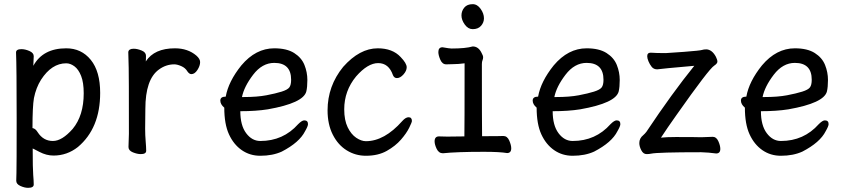

<svg xmlns="http://www.w3.org/2000/svg" viewBox="-20 -724 4040 922"><path d="M136 -109Q150 -107 161 -89Q188 -47 234 -47Q278 -47 329 -105Q382 -169 382 -276Q382 -328 369.5 -359.5Q357 -391 337.5 -405.5Q318 -420 298 -420Q228 -420 177 -341Q153 -303 143 -253Q136 -213 136 -109ZM140 -408Q186 -492 298 -492Q371 -492 416 -436.5Q461 -381 461 -278Q461 -108 354 -18Q302 23 237 23Q203 23 169.5 5.5Q136 -12 137 -11Q137 87 139.5 116Q142 145 142 162Q142 178 115 178Q98 178 78 169Q58 160 58 144Q58 132 59 106Q60 80 60 -157Q60 -403 57 -472Q57 -488 83 -488Q101 -488 121.5 -479Q142 -470 142 -454Q142 -448 141 -432Q140 -420 140 -408Z M680 -429Q721 -492 820 -492Q882 -492 923 -457Q941 -441 941 -426Q941 -408 928 -388Q915 -368 899 -368Q889 -368 880 -381Q870 -398 850.5 -406.5Q831 -415 817 -415Q777 -415 743 -390Q678 -343 678 -201Q677 -163 677 -106Q677 -75 679.5 -46Q682 -17 682 0Q682 16 656 16Q639 16 618 7.5Q597 -1 597 -18L599 -81Q599 -378 598 -398Q596 -454 596 -474Q598 -490 622 -490Q639 -490 660 -481.5Q681 -473 681 -456Q681 -436 680 -429Z M1150 -258Q1215 -258 1259.5 -266.5Q1304 -275 1332.5 -284Q1361 -293 1369.5 -304.5Q1378 -316 1378 -341Q1378 -422 1297 -422Q1239 -422 1195.5 -365Q1152 -308 1142 -258ZM1230 24Q1180 24 1141 -3Q1102 -30 1079.5 -79Q1057 -128 1057 -207Q1038 -223 1038 -241Q1038 -260 1064 -260Q1077 -333 1139 -410Q1208 -492 1297 -492Q1357 -492 1392.5 -469.5Q1428 -447 1442 -412Q1456 -377 1456 -340Q1456 -306 1451 -285Q1437 -229 1266 -199Q1209 -190 1134 -190Q1134 -122 1162 -84.5Q1190 -47 1230 -47Q1340 -47 1412 -128Q1430 -146 1441 -146Q1459 -146 1459 -128Q1459 -118 1445 -94Q1418 -40 1333 4Q1289 24 1230 24Z M1737 24Q1687 24 1645 -2Q1603 -28 1578 -77.5Q1553 -127 1553 -194Q1553 -311 1628 -403Q1707 -492 1794 -492Q1865 -492 1904 -450Q1933 -420 1933 -401Q1933 -384 1917.5 -366.5Q1902 -349 1886 -349Q1873 -349 1867 -363Q1847 -421 1796 -421Q1746 -421 1690 -357Q1633 -288 1633 -199Q1633 -147 1649.5 -113Q1666 -79 1690.5 -62.5Q1715 -46 1737 -46Q1826 -46 1912 -143Q1928 -161 1942 -161Q1958 -161 1958 -143Q1958 -137 1945 -110.5Q1932 -84 1905.5 -53.5Q1879 -23 1837.5 0.5Q1796 24 1737 24Z M2250 -584Q2228 -584 2212 -606Q2196 -628 2196 -650Q2196 -671 2209.5 -687.5Q2223 -704 2250 -704Q2272 -704 2288 -681.5Q2304 -659 2304 -636Q2304 -616 2290 -600Q2276 -584 2250 -584ZM2107 12Q2087 12 2077 -9Q2067 -30 2067 -45Q2067 -69 2088 -69L2128 -68L2210 -69Q2211 -110 2211 -420Q2181 -416 2158 -416Q2135 -416 2123 -415Q2104 -415 2094.5 -437Q2085 -459 2085 -474Q2085 -497 2105 -497Q2139 -491 2148 -491Q2216 -491 2250 -501Q2278 -501 2293 -469Q2300 -457 2300 -449Q2300 -441 2297 -434.5Q2294 -428 2294 -416Q2294 -129 2295 -70Q2384 -70 2397 -71Q2416 -71 2425.5 -49Q2435 -27 2435 -12Q2435 11 2415 11Q2380 5 2304 5Q2172 5 2107 12Z M2650 -258Q2715 -258 2759.5 -266.5Q2804 -275 2832.5 -284Q2861 -293 2869.5 -304.5Q2878 -316 2878 -341Q2878 -422 2797 -422Q2739 -422 2695.5 -365Q2652 -308 2642 -258ZM2730 24Q2680 24 2641 -3Q2602 -30 2579.5 -79Q2557 -128 2557 -207Q2538 -223 2538 -241Q2538 -260 2564 -260Q2577 -333 2639 -410Q2708 -492 2797 -492Q2857 -492 2892.5 -469.5Q2928 -447 2942 -412Q2956 -377 2956 -340Q2956 -306 2951 -285Q2937 -229 2766 -199Q2709 -190 2634 -190Q2634 -122 2662 -84.5Q2690 -47 2730 -47Q2840 -47 2912 -128Q2930 -146 2941 -146Q2959 -146 2959 -128Q2959 -118 2945 -94Q2918 -40 2833 4Q2789 24 2730 24Z M3085 16Q3069 16 3059.5 -2.5Q3050 -21 3050 -37Q3050 -60 3069 -75Q3077 -82 3084 -91Q3208 -277 3314 -408Q3154 -394 3136 -391Q3119 -391 3109.5 -403Q3100 -415 3094 -429.5Q3088 -444 3088 -454Q3088 -471 3105 -471Q3130 -469 3177 -469Q3187 -469 3264.5 -475Q3342 -481 3350.5 -484Q3359 -487 3373 -487Q3400 -485 3418 -451Q3425 -437 3425 -428Q3425 -419 3410 -409Q3385 -394 3228 -171Q3184 -109 3154 -63Q3181 -66 3225 -66Q3324 -66 3347 -65Q3365 -65 3403 -67Q3420 -67 3429.5 -46Q3439 -25 3439 -9Q3439 13 3419 13Q3383 8 3347 7Q3138 7 3106 14Q3097 16 3085 16Z M3650 -258Q3715 -258 3759.5 -266.5Q3804 -275 3832.5 -284Q3861 -293 3869.5 -304.5Q3878 -316 3878 -341Q3878 -422 3797 -422Q3739 -422 3695.5 -365Q3652 -308 3642 -258ZM3730 24Q3680 24 3641 -3Q3602 -30 3579.5 -79Q3557 -128 3557 -207Q3538 -223 3538 -241Q3538 -260 3564 -260Q3577 -333 3639 -410Q3708 -492 3797 -492Q3857 -492 3892.5 -469.5Q3928 -447 3942 -412Q3956 -377 3956 -340Q3956 -306 3951 -285Q3937 -229 3766 -199Q3709 -190 3634 -190Q3634 -122 3662 -84.5Q3690 -47 3730 -47Q3840 -47 3912 -128Q3930 -146 3941 -146Q3959 -146 3959 -128Q3959 -118 3945 -94Q3918 -40 3833 4Q3789 24 3730 24Z"/></svg>

Font: \eiw{I[½ {O¿rH
Style: Bold
Weight: 700
Designer: LXGW / Fontworks Inc.
Foundry: LXGW / Fontworks Inc.
Version: Version 1.320;February 9, 2024